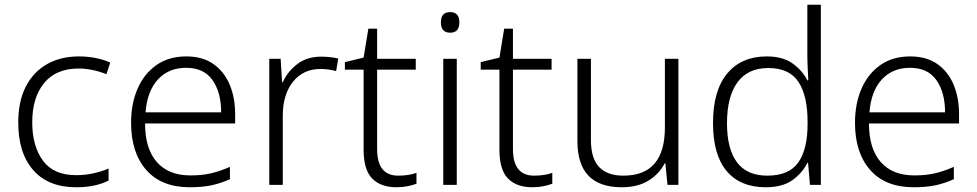

<svg xmlns="http://www.w3.org/2000/svg" viewBox="-20 -846 4122 810"><path d="M301 -56Q184 -56 120.5 -128Q57 -200 57 -329Q57 -419 89 -481Q121 -543 178.5 -575.5Q236 -608 313 -608Q351 -608 385 -601Q419 -594 445 -582L429 -533Q402 -544 371 -550.5Q340 -557 312 -557Q217 -557 166.5 -496Q116 -435 116 -330Q116 -230 161 -168.5Q206 -107 301 -107Q340 -107 375 -115Q410 -123 438 -135V-84Q412 -71 378.5 -63.5Q345 -56 301 -56Z M766 -608Q834 -608 879.5 -576.5Q925 -545 948.5 -490Q972 -435 972 -364V-325H592Q592 -219 641.5 -162.5Q691 -106 783 -106Q832 -106 869 -114.5Q906 -123 950 -142V-90Q910 -72 871 -64Q832 -56 781 -56Q661 -56 597 -129Q533 -202 533 -328Q533 -409 560.5 -472Q588 -535 640 -571.5Q692 -608 766 -608ZM765 -560Q692 -560 646.5 -511Q601 -462 594 -372H913Q913 -456 876.5 -508Q840 -560 765 -560Z M1335 -607Q1374 -607 1407 -599L1398 -546Q1366 -555 1332 -555Q1259 -555 1216 -501Q1173 -447 1173 -358V-66H1116V-598H1164L1170 -499H1173Q1193 -544 1234 -575.5Q1275 -607 1335 -607Z M1660 -105Q1682 -105 1702 -108Q1722 -111 1737 -117V-71Q1722 -65 1700 -60.5Q1678 -56 1653 -56Q1586 -56 1550 -93Q1514 -130 1514 -214V-552H1435V-584L1514 -603L1534 -725H1571V-598H1734V-552H1571V-217Q1571 -105 1660 -105Z M1879 -795Q1918 -795 1918 -752Q1918 -708 1879 -708Q1840 -708 1840 -752Q1840 -795 1879 -795ZM1907 -598V-66H1850V-598Z M2233 -105Q2255 -105 2275 -108Q2295 -111 2310 -117V-71Q2295 -65 2273 -60.5Q2251 -56 2226 -56Q2159 -56 2123 -93Q2087 -130 2087 -214V-552H2008V-584L2087 -603L2107 -725H2144V-598H2307V-552H2144V-217Q2144 -105 2233 -105Z M2842 -598V-66H2796L2787 -157H2784Q2762 -113 2716.5 -84.5Q2671 -56 2603 -56Q2416 -56 2416 -250V-598H2473V-255Q2473 -178 2507.5 -141.5Q2542 -105 2610 -105Q2785 -105 2785 -308V-598Z M3210 -56Q3103 -56 3045.5 -124.5Q2988 -193 2988 -327Q2988 -464 3048 -536Q3108 -608 3215 -608Q3282 -608 3323.5 -578.5Q3365 -549 3386 -507H3390Q3389 -530 3387.5 -558.5Q3386 -587 3386 -611V-826H3443V-66H3397L3389 -159H3386Q3365 -116 3323 -86Q3281 -56 3210 -56ZM3217 -105Q3309 -105 3348 -161Q3387 -217 3387 -323V-332Q3387 -442 3348.5 -500.5Q3310 -559 3221 -559Q3135 -559 3091 -498.5Q3047 -438 3047 -326Q3047 -218 3089 -161.5Q3131 -105 3217 -105Z M3820 -608Q3888 -608 3933.5 -576.5Q3979 -545 4002.5 -490Q4026 -435 4026 -364V-325H3646Q3646 -219 3695.5 -162.5Q3745 -106 3837 -106Q3886 -106 3923 -114.5Q3960 -123 4004 -142V-90Q3964 -72 3925 -64Q3886 -56 3835 -56Q3715 -56 3651 -129Q3587 -202 3587 -328Q3587 -409 3614.5 -472Q3642 -535 3694 -571.5Q3746 -608 3820 -608ZM3819 -560Q3746 -560 3700.5 -511Q3655 -462 3648 -372H3967Q3967 -456 3930.5 -508Q3894 -560 3819 -560Z"/></svg>

Font: Noto Sans Malayalam UI Light
Style: Regular
Weight: 300
Designer: Jelle Bosma - Monotype Design Team
Foundry: Monotype Imaging Inc.
Version: Version 2.104; ttfautohint (v1.8.4.7-5d5b)